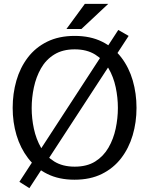

<svg xmlns="http://www.w3.org/2000/svg" viewBox="-20 -925 777 1000"><path d="M368 11Q287 11 226.5 -19Q166 -49 126 -101.5Q86 -154 66 -221Q46 -288 46 -363Q46 -438 65.5 -505.5Q85 -573 125 -625.5Q165 -678 226 -708Q287 -738 369 -738Q451 -738 511.5 -708Q572 -678 612 -625.5Q652 -573 671.5 -505.5Q691 -438 691 -363Q691 -288 671 -220.5Q651 -153 611 -101Q571 -49 510.5 -19Q450 11 368 11ZM369 -57Q433 -57 476 -84Q519 -111 545 -156Q571 -201 582.5 -255Q594 -309 594 -363Q594 -417 582.5 -471Q571 -525 545 -569.5Q519 -614 475.5 -641Q432 -668 369 -668Q306 -668 262.5 -641Q219 -614 193.5 -569Q168 -524 156.5 -470Q145 -416 145 -362Q145 -308 156.5 -254.5Q168 -201 193.5 -156Q219 -111 262.5 -84Q306 -57 369 -57ZM133 55 81 22 596 -769 650 -738ZM422 -905H544L404 -774H326Z"/></svg>

Font: Rosario Light
Style: Regular
Weight: 300
Designer: Hector Gatti
Foundry: Omnibus Type
Version: Version 1.101; ttfautohint (v1.8.1.43-b0c9)